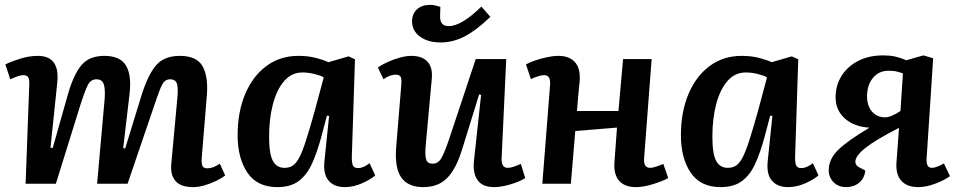

<svg xmlns="http://www.w3.org/2000/svg" viewBox="-20 -753 3923 787"><path d="M409 -348Q412 -392 404.5 -410Q397 -428 376 -428Q352 -428 340 -404.5Q328 -381 308 -318L209 0H85L100 -407Q101 -428 95.5 -436.5Q90 -445 75 -445Q66 -445 53 -440.5Q40 -436 22 -428L2 -489Q26 -501 63 -512.5Q100 -524 135 -524Q225 -524 215 -417L187 -148L196 -146L258 -365Q281 -446 313 -485Q345 -524 408 -524Q472 -524 496 -485Q520 -446 511 -368L485 -146L493 -144L560 -362Q586 -445 619 -484.5Q652 -524 717 -524Q786 -524 810 -482Q834 -440 828 -363L807 -108Q805 -84 809.5 -73.5Q814 -63 830 -63Q853 -63 881 -82L903 -34Q888 -22 865 -11Q842 0 817.5 7Q793 14 772 14Q721 14 699.5 -11Q678 -36 682 -80L707 -352Q711 -396 704.5 -412Q698 -428 678 -428Q664 -428 655 -420Q646 -412 636 -387Q626 -362 609 -311L503 0H378Z M1422 -107Q1422 -84 1427 -74Q1432 -64 1448 -64Q1469 -64 1495 -84L1518 -34Q1500 -18 1464.5 -2Q1429 14 1393 14Q1350 14 1327 -12.5Q1304 -39 1310 -94L1329 -278L1320 -279L1297 -192Q1280 -129 1259 -82.5Q1238 -36 1204.5 -11Q1171 14 1117 14Q1034 14 994 -45.5Q954 -105 954 -198Q954 -294 985 -367.5Q1016 -441 1072 -482.5Q1128 -524 1203 -524Q1243 -524 1275.5 -515.5Q1308 -507 1326 -498L1409 -522L1435 -510ZM1146 -65Q1165 -65 1179 -73.5Q1193 -82 1206 -106Q1219 -130 1234 -176.5Q1249 -223 1270 -298L1307 -436Q1293 -444 1268 -450Q1243 -456 1220 -456Q1175 -456 1144.5 -420.5Q1114 -385 1098.5 -325.5Q1083 -266 1083 -193Q1083 -122 1098.5 -93.5Q1114 -65 1146 -65Z M1529 -476Q1545 -488 1569.5 -499Q1594 -510 1619.5 -517Q1645 -524 1666 -524Q1710 -524 1732 -500.5Q1754 -477 1750 -431L1725 -158Q1721 -115 1727 -98.5Q1733 -82 1753 -82Q1775 -82 1788 -103Q1801 -124 1822 -186L1930 -511H2055L2036 -102Q2035 -65 2061 -65Q2073 -65 2087 -70Q2101 -75 2115 -81L2133 -23Q2109 -8 2071.5 3Q2034 14 2006 14Q1957 14 1937 -15.5Q1917 -45 1923 -96L1952 -364L1944 -366L1873 -137Q1849 -60 1812.5 -23Q1776 14 1715 14Q1652 14 1624.5 -26Q1597 -66 1604 -151L1625 -407Q1627 -431 1621.5 -439Q1616 -447 1602 -447Q1578 -447 1552 -428ZM1786 -579Q1734 -579 1701.5 -603Q1669 -627 1669 -665Q1669 -696 1689 -714.5Q1709 -733 1743 -733Q1755 -733 1765 -730.5Q1775 -728 1785 -725L1784 -689Q1782 -646 1819 -646Q1872 -646 1953 -726L1990 -684Q1933 -629 1885 -604Q1837 -579 1786 -579Z M2509 -230 2338 -216 2320 0H2203L2235 -408Q2237 -445 2210 -445Q2193 -445 2156 -429L2136 -489Q2150 -497 2173 -505Q2196 -513 2222 -518.5Q2248 -524 2269 -524Q2313 -524 2336.5 -498.5Q2360 -473 2356 -420Q2353 -389 2350 -359Q2347 -329 2345 -298H2515L2534 -511H2651L2620 -102Q2618 -65 2645 -65Q2661 -65 2699 -81L2719 -23Q2695 -10 2656 2Q2617 14 2586 14Q2540 14 2517 -13Q2494 -40 2499 -93Z M3239 -107Q3239 -84 3244 -74Q3249 -64 3265 -64Q3286 -64 3312 -84L3335 -34Q3317 -18 3281.5 -2Q3246 14 3210 14Q3167 14 3144 -12.5Q3121 -39 3127 -94L3146 -278L3137 -279L3114 -192Q3097 -129 3076 -82.5Q3055 -36 3021.5 -11Q2988 14 2934 14Q2851 14 2811 -45.5Q2771 -105 2771 -198Q2771 -294 2802 -367.5Q2833 -441 2889 -482.5Q2945 -524 3020 -524Q3060 -524 3092.5 -515.5Q3125 -507 3143 -498L3226 -522L3252 -510ZM2963 -65Q2982 -65 2996 -73.5Q3010 -82 3023 -106Q3036 -130 3051 -176.5Q3066 -223 3087 -298L3124 -436Q3110 -444 3085 -450Q3060 -456 3037 -456Q2992 -456 2961.5 -420.5Q2931 -385 2915.5 -325.5Q2900 -266 2900 -193Q2900 -122 2915.5 -93.5Q2931 -65 2963 -65Z M3665 -229Q3571 -181 3528.5 -147.5Q3486 -114 3486 -90Q3486 -75 3504 -66L3527 -54Q3523 -21 3501 -3.5Q3479 14 3448 14Q3417 14 3397 -6Q3377 -26 3377 -55Q3377 -101 3415.5 -138.5Q3454 -176 3538 -226L3543 -230Q3482 -233 3443.5 -267Q3405 -301 3405 -354Q3405 -403 3429.5 -442Q3454 -481 3498 -503.5Q3542 -526 3600 -526Q3627 -526 3648 -521.5Q3669 -517 3695 -506L3765 -526L3805 -514L3778 -102Q3776 -65 3800 -65Q3817 -65 3849 -83L3874 -31Q3849 -13 3812 0.5Q3775 14 3744 14Q3697 14 3673.5 -13Q3650 -40 3655 -93ZM3681 -452Q3662 -459 3650.5 -461Q3639 -463 3622 -463Q3582 -463 3558 -433.5Q3534 -404 3534 -358Q3534 -319 3554.5 -295.5Q3575 -272 3608 -272Q3632 -272 3671 -298Z"/></svg>

Font: Literata 12pt SemiBold
Style: Italic
Weight: 600
Italic angle: -2°
Designer: Latin by Veronika Burian and Jose Scaglione. Greek by Irene Vlachou. Cyrillic by Vera Evstafieva
Foundry: TypeTogether
Version: Version 3.002